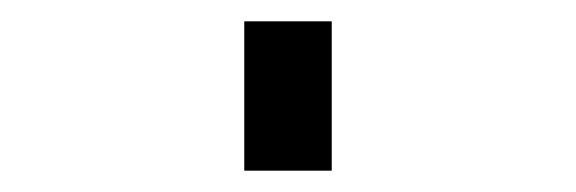

<svg xmlns="http://www.w3.org/2000/svg" viewBox="-20 60 540 180"><path d="M209 220V80H291V220Z"/></svg>

Font: Iosevka Slab Medium
Style: Regular
Weight: 500
Monospace: yes
Designer: Belleve Invis
Foundry: Belleve Invis
Version: Version 11.1.1; ttfautohint (v1.8.3)